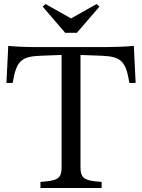

<svg xmlns="http://www.w3.org/2000/svg" viewBox="-20 -934 706 954"><path d="M304 -771H362L474 -901L460 -914L334 -843H332L206 -914L192 -901ZM286 -102C286 -55 271 -39 212 -33L181 -30V0H485V-30L454 -33C395 -39 380 -55 380 -102V-661L486 -657C582 -653 605 -630 623 -522H654L645 -706C601 -702 544 -700 501 -700H165C114 -700 59 -702 21 -706L12 -522H43C61 -630 84 -653 180 -657L286 -661Z"/></svg>

Font: Hedvig Letters Serif 24pt
Style: Regular
Weight: 400
Designer: Alexander Örn & Tor Weibull
Foundry: Kanon Foundry
Version: Version 1.000